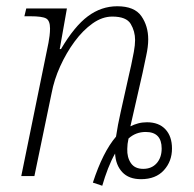

<svg xmlns="http://www.w3.org/2000/svg" viewBox="-20 -563 620 614"><path d="M277 21Q309 -77 351 -126Q354 -146 357.5 -164.5Q361 -183 366 -205L393 -326Q395 -334 399.5 -354.5Q404 -375 408 -397Q412 -419 412 -435Q412 -463 398 -486.5Q384 -510 339 -510Q307 -510 276 -488Q245 -466 218.5 -430Q192 -394 172.5 -351Q153 -308 145 -265L90 0H48L135 -426Q137 -436 138.5 -448.5Q140 -461 140 -472Q140 -497 127.5 -504Q115 -511 77 -511H58L64 -536H194L171 -406H175Q218 -479 261 -511Q304 -543 355 -543Q410 -543 432 -511.5Q454 -480 454 -437Q454 -414 447.5 -384.5Q441 -355 436 -330L397 -159Q409 -165 422 -168.5Q435 -172 450 -172Q488 -172 509 -149.5Q530 -127 530 -88Q530 -47 504 -18.5Q478 10 431 10Q392 10 371 -12.5Q350 -35 348 -72Q336 -51 325.5 -24Q315 3 307 31ZM438 -23Q465 -23 481 -41Q497 -59 497 -88Q497 -141 446 -141Q414 -141 391 -120Q387 -102 387 -87Q386 -60 398.5 -41.5Q411 -23 438 -23Z"/></svg>

Font: Noto Serif ExtraLight
Style: Italic
Weight: 200
Italic angle: -12°
Designer: Monotype Design Team
Foundry: Monotype Imaging Inc.
Version: Version 2.014; ttfautohint (v1.8.4.7-5d5b)